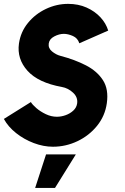

<svg xmlns="http://www.w3.org/2000/svg" viewBox="-42 -726 630 967"><path d="M224.5 13Q177 13 128 -5.5Q79 -24 39 -55.8Q-1 -87.5 -22.5 -127L113.5 -212Q121 -199 141.2 -181.5Q161.5 -164 188.8 -151Q216 -138 244.5 -138Q266.5 -138 288.8 -146Q311 -154 327.2 -169Q343.5 -184 346.5 -205Q351 -236 326 -259.2Q301 -282.5 269.5 -288Q150.5 -309.5 96.5 -369.5Q42.5 -429.5 53.5 -507Q62 -565.5 98.8 -610.5Q135.5 -655.5 189.2 -681Q243 -706.5 301 -706.5Q352.5 -706.5 394 -688Q435.5 -669.5 463.8 -639Q492 -608.5 503 -572L357.5 -508Q349.5 -534 325 -544.8Q300.5 -555.5 279.5 -555.5Q256 -555.5 231.2 -542.5Q206.5 -529.5 203.5 -507Q200 -483.5 220 -467Q240 -450.5 263 -444.5Q334 -426 390.5 -397Q447 -368 476.5 -322.2Q506 -276.5 496 -206Q487 -142 447 -92.5Q407 -43 348.2 -15Q289.5 13 224.5 13ZM135 220.5 190 51.5H340L235 220.5Z"/></svg>

Font: Urbanist Black
Style: Italic
Weight: 900
Italic angle: -8°
Designer: Corey Hu
Foundry: Corey Hu
Version: Version 1.330; ttfautohint (v1.8.4.7-5d5b)